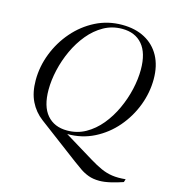

<svg xmlns="http://www.w3.org/2000/svg" viewBox="-135 -833 1042 1174"><g transform="rotate(15 385.5 -246.0)"><path d="M427.5 156 173 -35Q123 -72.5 95.8 -128.2Q68.5 -184 68.5 -261.5Q68.5 -348.5 100.8 -431.2Q133 -514 190.5 -580.2Q248 -646.5 325.2 -685.8Q402.5 -725 492.5 -725Q576.5 -725 637.2 -692.2Q698 -659.5 731 -598.8Q764 -538 764 -453.5Q764 -368.5 732.8 -286.2Q701.5 -204 644.5 -137.5Q587.5 -71 510 -31.8Q432.5 7.5 340 7L524.5 119.5Q565.5 144.5 599.8 160Q634 175.5 671 181Q708 186.5 756.5 181.5L750.5 201Q714.5 213.5 674.5 223Q634.5 232.5 603 232.5Q563.5 232.5 533.8 221.5Q504 210.5 479 193Q454 175.5 427.5 156ZM159.5 -225.5Q159.5 -120.5 205.5 -67Q251.5 -13.5 333 -13.5Q396.5 -13.5 449.5 -43.2Q502.5 -73 544 -123.2Q585.5 -173.5 614.2 -235.8Q643 -298 658 -363.8Q673 -429.5 673 -489.5Q673 -594.5 627.2 -648Q581.5 -701.5 499.5 -701.5Q436 -701.5 383 -671.8Q330 -642 288.5 -591.8Q247 -541.5 218.2 -479.2Q189.5 -417 174.5 -351.2Q159.5 -285.5 159.5 -225.5Z"/></g></svg>

Font: Newsreader 72pt
Style: Italic
Weight: 400
Italic angle: -17°
Designer: Hugues Gentile
Foundry: Production Type
Version: Version 1.003; ttfautohint (v1.8.3)